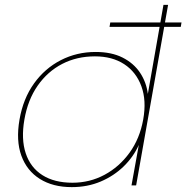

<svg xmlns="http://www.w3.org/2000/svg" viewBox="-20 -760 764 787"><path d="M429 -650 432 -668H724L721 -650ZM60 -270Q75 -356 119.5 -418Q164 -480 229.5 -513.5Q295 -547 372 -547Q437 -547 482.5 -524Q528 -501 554 -462Q580 -423 586 -375L650 -740H669L538 0H519L549 -166Q527 -117 487 -78Q447 -39 393 -16Q339 7 274 7Q197 7 143.5 -26.5Q90 -60 67.5 -122Q45 -184 60 -270ZM567 -270Q581 -348 559.5 -406.5Q538 -465 489 -497Q440 -529 369 -529Q295 -529 235 -498Q175 -467 134.5 -409Q94 -351 80 -270Q66 -190 85.5 -131.5Q105 -73 154 -42Q203 -11 277 -11Q348 -11 408.5 -43.5Q469 -76 511 -134Q553 -192 567 -270Z"/></svg>

Font: Poppins Variable
Style: Italic
Weight: 100
Italic angle: -10°
Designer: Jonny Pinhorn
Foundry: Indian Type Foundry
Version: Version 6.000